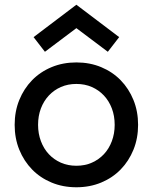

<svg xmlns="http://www.w3.org/2000/svg" viewBox="-20 -778 647 812"><path d="M303 14Q246 14 198 -6Q150 -26 115.5 -61.5Q81 -97 61.5 -145Q42 -193 42 -250Q42 -307 61.5 -355Q81 -403 115.5 -438.5Q150 -474 198 -494Q246 -514 303 -514Q360 -514 408 -494Q456 -474 490.5 -438.5Q525 -403 544.5 -355Q564 -307 564 -250Q564 -193 544.5 -145Q525 -97 490.5 -61.5Q456 -26 408 -6Q360 14 303 14ZM303 -77Q339 -77 368.5 -90Q398 -103 419.5 -126Q441 -149 453 -181Q465 -213 465 -250Q465 -288 453 -319.5Q441 -351 419.5 -374Q398 -397 368.5 -410Q339 -423 303 -423Q267 -423 237.5 -410Q208 -397 186.5 -374Q165 -351 153 -319.5Q141 -288 141 -250Q141 -213 153 -181Q165 -149 186.5 -126Q208 -103 237.5 -90Q267 -77 303 -77ZM122 -621 303 -758 484 -621 436 -559 303 -659 170 -559Z"/></svg>

Font: NT Somic Medium
Style: Regular
Weight: 500
Designer: Ravid Balaliev — lead type designer, mastering
Michael Voronin — secret advisor, marketing
Ivan Kovalenko — best boy
Foundry: NT Type
Version: Version 0.7